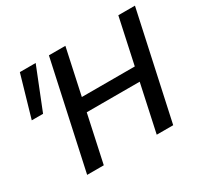

<svg xmlns="http://www.w3.org/2000/svg" viewBox="-137 -844 1086 1030"><g transform="rotate(-30 405.5 -329.0)"><path d="M560 0 702 -658H805L662 0ZM129 0 272 -658H374L232 0ZM224 -292 242 -376H712L694 -292ZM88 -402H18L92 -658H190Z"/></g></svg>

Font: Ysabeau Office SemiBold
Style: Italic
Weight: 600
Italic angle: -12°
Designer: Christian Thalmann (Catharsis Fonts)
Version: Version 2.001;gftools[0.9.30]; featfreeze: tnum,lnum,ss02